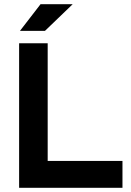

<svg xmlns="http://www.w3.org/2000/svg" viewBox="-20 -894 623 914"><path d="M71 -688H207V-128H563V0H71ZM173 -874H326L194 -747H75Z"/></svg>

Font: Roundo SemiBold
Style: Regular
Weight: 600
Designer: Namrata Goyal (Gurmukhi), Shiva Nallaperumal (Latin)
Foundry: Indian Type Foundry
Version: Version 1.000;PS 1.0;hotconv 1.0.88;makeotf.lib2.5.647800